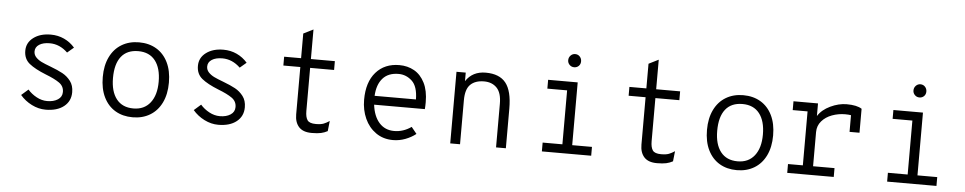

<svg xmlns="http://www.w3.org/2000/svg" viewBox="-41 -1038 6858 1365"><g transform="rotate(5 3388.0 -355.0)"><path d="M121 -77 170 -120Q196 -90 233 -70Q270 -50 309 -50Q355 -50 385 -69.5Q415 -89 415 -124Q415 -165 381 -189Q347 -213 282 -238Q204 -269 163.5 -302Q123 -335 123 -393Q123 -451 171 -487Q219 -523 294 -523Q346 -523 390 -502.5Q434 -482 466 -445L420 -406Q363 -461 292 -461Q245 -461 217 -443Q189 -425 189 -394Q189 -370 205.5 -352.5Q222 -335 245.5 -323.5Q269 -312 312 -296Q365 -276 399 -257.5Q433 -239 457 -207.5Q481 -176 481 -128Q481 -64 433 -26Q385 12 303 12Q252 12 203.5 -12.5Q155 -37 121 -77Z M688 -255Q688 -338 717.5 -398.5Q747 -459 800.5 -491Q854 -523 924 -523Q995 -523 1048 -491.5Q1101 -460 1130.5 -400Q1160 -340 1160 -256Q1160 -173 1130.5 -112.5Q1101 -52 1047.5 -20Q994 12 924 12Q853 12 800 -19.5Q747 -51 717.5 -111Q688 -171 688 -255ZM1087 -256Q1087 -353 1045 -406.5Q1003 -460 924 -460Q844 -460 802.5 -407.5Q761 -355 761 -255Q761 -158 803 -104.5Q845 -51 924 -51Q1001 -51 1044 -105.5Q1087 -160 1087 -256Z M1353 -77 1402 -120Q1428 -90 1465 -70Q1502 -50 1541 -50Q1587 -50 1617 -69.5Q1647 -89 1647 -124Q1647 -165 1613 -189Q1579 -213 1514 -238Q1436 -269 1395.5 -302Q1355 -335 1355 -393Q1355 -451 1403 -487Q1451 -523 1526 -523Q1578 -523 1622 -502.5Q1666 -482 1698 -445L1652 -406Q1595 -461 1524 -461Q1477 -461 1449 -443Q1421 -425 1421 -394Q1421 -370 1437.5 -352.5Q1454 -335 1477.5 -323.5Q1501 -312 1544 -296Q1597 -276 1631 -257.5Q1665 -239 1689 -207.5Q1713 -176 1713 -128Q1713 -64 1665 -26Q1617 12 1535 12Q1484 12 1435.5 -12.5Q1387 -37 1353 -77Z M2081 -110V-448H1960V-511H2081V-687L2151 -722V-511H2322V-448H2151V-140Q2151 -97 2165.5 -75.5Q2180 -54 2226 -54Q2262 -54 2282 -62Q2302 -70 2323 -84L2315 -11Q2293 1 2268 6.5Q2243 12 2202 12Q2140 12 2110.5 -20.5Q2081 -53 2081 -110Z M2989 -227H2627Q2637 -145 2678 -99Q2719 -53 2785 -53Q2850 -53 2907 -93L2945 -46Q2912 -20 2869.5 -4Q2827 12 2782 12Q2712 12 2660 -24.5Q2608 -61 2580.5 -122Q2553 -183 2553 -256Q2553 -382 2615 -452.5Q2677 -523 2782 -523Q2841 -523 2888 -496.5Q2935 -470 2963 -414.5Q2991 -359 2991 -276Q2991 -249 2989 -227ZM2920 -290Q2919 -383 2877.5 -421.5Q2836 -460 2782 -460Q2708 -460 2668.5 -415Q2629 -370 2625 -290Z M3587 -283V0H3517V-312Q3517 -389 3483 -424.5Q3449 -460 3392 -460Q3329 -460 3294.5 -426.5Q3260 -393 3260 -314V0H3190V-511H3256V-450Q3304 -523 3398 -523Q3496 -523 3541.5 -466Q3587 -409 3587 -283Z M3974 -662Q3974 -682 3987.5 -696Q4001 -710 4020 -710Q4040 -710 4053 -696Q4066 -682 4066 -662Q4066 -642 4053 -629Q4040 -616 4020 -616Q4001 -616 3987.5 -629.5Q3974 -643 3974 -662ZM4196 -63V0H3844V-63H3985V-448H3844V-511H4055V-63Z M4545 -110V-448H4424V-511H4545V-687L4615 -722V-511H4786V-448H4615V-140Q4615 -97 4629.5 -75.5Q4644 -54 4690 -54Q4726 -54 4746 -62Q4766 -70 4787 -84L4779 -11Q4757 1 4732 6.5Q4707 12 4666 12Q4604 12 4574.5 -20.5Q4545 -53 4545 -110Z M5000 -255Q5000 -338 5029.5 -398.5Q5059 -459 5112.5 -491Q5166 -523 5236 -523Q5307 -523 5360 -491.5Q5413 -460 5442.5 -400Q5472 -340 5472 -256Q5472 -173 5442.5 -112.5Q5413 -52 5359.5 -20Q5306 12 5236 12Q5165 12 5112 -19.5Q5059 -51 5029.5 -111Q5000 -171 5000 -255ZM5399 -256Q5399 -353 5357 -406.5Q5315 -460 5236 -460Q5156 -460 5114.5 -407.5Q5073 -355 5073 -255Q5073 -158 5115 -104.5Q5157 -51 5236 -51Q5313 -51 5356 -105.5Q5399 -160 5399 -256Z M6082 -500V-329H6011V-448Q5993 -451 5969 -451Q5921 -451 5876 -434.5Q5831 -418 5802.5 -385Q5774 -352 5774 -307V-63H5927V0H5595V-63H5701V-448H5595V-511H5770V-421Q5799 -467 5858 -495Q5917 -523 5974 -523Q6047 -523 6082 -500Z M6438 -662Q6438 -682 6451.5 -696Q6465 -710 6484 -710Q6504 -710 6517 -696Q6530 -682 6530 -662Q6530 -642 6517 -629Q6504 -616 6484 -616Q6465 -616 6451.5 -629.5Q6438 -643 6438 -662ZM6660 -63V0H6308V-63H6449V-448H6308V-511H6519V-63Z"/></g></svg>

Font: Overpass Mono Light
Style: Regular
Weight: 300
Monospace: yes
Designer: Delve Withrington, Dave Bailey
Foundry: Delve Fonts
Version: Version 1.000;DELV;Overpass